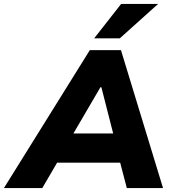

<svg xmlns="http://www.w3.org/2000/svg" viewBox="-69 -961 883 981"><path d="M-49 0 390 -705H549L764 0H579L530 -187L587 -130H181L255 -185L147 0ZM444 -515 285 -243 265 -279H551L519 -241L449 -515ZM412 -765 550 -941H739L543 -765Z"/></svg>

Font: Nunito Sans 9pt Black
Style: Italic
Weight: 900
Italic angle: -9°
Version: Version 3.101;gftools[0.9.27]